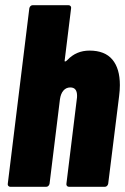

<svg xmlns="http://www.w3.org/2000/svg" viewBox="-20 -720 482 740"><path d="M442 -392Q442 -372 439 -349L397 -12Q396 -7 392.5 -3.5Q389 0 384 0H246Q241 0 238 -3.5Q235 -7 236 -12L276 -338Q277 -343 277 -351Q277 -383 251 -383Q235 -383 224.5 -371Q214 -359 211 -337L171 -12Q170 -7 166.5 -3.5Q163 0 158 0H20Q15 0 12 -3.5Q9 -7 10 -12L93 -688Q94 -693 97.5 -696.5Q101 -700 106 -700H244Q249 -700 252 -696.5Q255 -693 254 -688L229 -485Q229 -483 231 -483Q234 -483 240 -489Q274 -525 325 -525Q384 -525 413 -490.5Q442 -456 442 -392Z"/></svg>

Font: Barlow Condensed ExtraBold
Style: Italic
Weight: 800
Width: 3
Italic angle: -7°
Designer: Jeremy Tribby
Foundry: Tribby Type
Version: Version 1.408